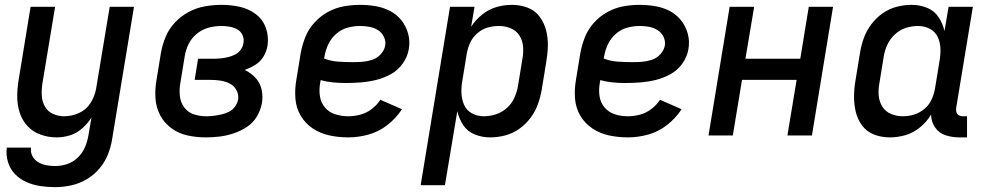

<svg xmlns="http://www.w3.org/2000/svg" viewBox="-20 -558 4072 791"><path d="M207 213Q239 213 272 206Q305 199 335.5 181.5Q366 164 389 137Q412 110 424.5 78.5Q437 47 442 15L532 -530H432L376 -193Q371 -163 353.5 -134.5Q336 -106 305.5 -92.5Q275 -79 245 -79Q220 -79 198 -89Q176 -99 164.5 -120Q153 -141 152 -166Q151 -191 155 -216L207 -530H106L57 -230Q51 -195 51 -160.5Q51 -126 61 -94.5Q71 -63 93 -39Q115 -15 147 -3.5Q179 8 213 8Q241 8 268.5 -0.5Q296 -9 318.5 -29Q341 -49 357 -74L344 1Q340 25 330 48.5Q320 72 300.5 91Q281 110 256.5 118Q232 126 207 126Q188 126 170 122.5Q152 119 137 110Q122 101 113.5 85Q105 69 108 50H8Q4 81 13 110Q22 139 42 159.5Q62 180 89 192Q116 204 146 208.5Q176 213 207 213Z M828 8Q857 8 885.5 4.5Q914 1 942.5 -8.5Q971 -18 997 -35Q1023 -52 1038.5 -78.5Q1054 -105 1059 -133Q1064 -162 1057.5 -190Q1051 -218 1032 -238Q1013 -258 988 -270Q1011 -278 1032 -291Q1053 -304 1065.5 -325Q1078 -346 1082 -369Q1088 -407 1075.5 -442.5Q1063 -478 1033.5 -500Q1004 -522 967.5 -530Q931 -538 892 -538Q859 -538 824.5 -532Q790 -526 758 -509Q726 -492 701 -465.5Q676 -439 662.5 -406.5Q649 -374 643 -340L625 -230Q618 -191 620.5 -153Q623 -115 640 -83Q657 -51 686.5 -29.5Q716 -8 752.5 0Q789 8 828 8ZM830 -79Q803 -79 778.5 -87Q754 -95 739 -115.5Q724 -136 721 -162.5Q718 -189 723 -216L741 -326Q745 -352 757 -376.5Q769 -401 791 -419Q813 -437 839.5 -444Q866 -451 891 -451Q909 -451 926 -448Q943 -445 957.5 -437Q972 -429 979 -413.5Q986 -398 983 -381Q981 -366 971.5 -353Q962 -340 948 -333Q934 -326 919 -322.5Q904 -319 889.5 -317.5Q875 -316 860 -316H796L782 -229H846Q867 -229 887.5 -226Q908 -223 926 -214Q944 -205 954 -187Q964 -169 961 -148Q958 -132 948 -118.5Q938 -105 923 -97.5Q908 -90 892.5 -86.5Q877 -83 861.5 -81Q846 -79 830 -79Z M1415 8Q1456 8 1498 -3.5Q1540 -15 1576 -43Q1612 -71 1636 -108L1547 -147Q1533 -125 1511 -108.5Q1489 -92 1464 -85.5Q1439 -79 1415 -79Q1387 -79 1361.5 -87Q1336 -95 1319 -115Q1302 -135 1298 -161.5Q1294 -188 1299 -216L1301 -228Q1326 -221 1352 -218.5Q1378 -216 1404 -216Q1435 -216 1466.5 -218.5Q1498 -221 1529 -228.5Q1560 -236 1589.5 -252Q1619 -268 1639 -296Q1659 -324 1664 -355Q1670 -388 1661.5 -419Q1653 -450 1634 -474Q1615 -498 1587.5 -512.5Q1560 -527 1528 -532.5Q1496 -538 1463 -538Q1430 -538 1396.5 -532Q1363 -526 1331.5 -509Q1300 -492 1275.5 -465Q1251 -438 1238 -405.5Q1225 -373 1219 -340L1201 -230Q1194 -191 1197 -152Q1200 -113 1219 -81Q1238 -49 1269 -28.5Q1300 -8 1337.5 0Q1375 8 1415 8ZM1435 -302Q1404 -302 1373.5 -304Q1343 -306 1315 -317L1317 -326Q1321 -351 1332.5 -375.5Q1344 -400 1365 -418.5Q1386 -437 1412 -444Q1438 -451 1463 -451Q1483 -451 1502 -447.5Q1521 -444 1537 -434Q1553 -424 1561.5 -406.5Q1570 -389 1567 -370Q1563 -350 1548 -334Q1533 -318 1513 -311.5Q1493 -305 1473.5 -303.5Q1454 -302 1435 -302Z M1713 205H1813L1864 -100Q1871 -69 1888.5 -42.5Q1906 -16 1936 -4Q1966 8 1999 8Q2030 8 2061 0Q2092 -8 2119 -27Q2146 -46 2166 -73Q2186 -100 2196.5 -130Q2207 -160 2212 -190L2230 -300Q2236 -334 2237 -367.5Q2238 -401 2230 -432.5Q2222 -464 2203 -489.5Q2184 -515 2153.5 -526.5Q2123 -538 2089 -538Q2057 -538 2025.5 -529Q1994 -520 1966.5 -498Q1939 -476 1921 -448L1935 -530H1834ZM1973 -79Q1947 -79 1924.5 -91Q1902 -103 1892 -126Q1882 -149 1881 -175Q1880 -201 1885 -227L1903 -337Q1907 -360 1917 -382Q1927 -404 1946.5 -421Q1966 -438 1989 -444.5Q2012 -451 2035 -451Q2061 -451 2084 -441.5Q2107 -432 2120 -411.5Q2133 -391 2135 -365.5Q2137 -340 2132 -314L2114 -204Q2110 -180 2099.5 -156Q2089 -132 2068.5 -113.5Q2048 -95 2023 -87Q1998 -79 1973 -79Z M2567 8Q2608 8 2650 -3.5Q2692 -15 2728 -43Q2764 -71 2788 -108L2699 -147Q2685 -125 2663 -108.5Q2641 -92 2616 -85.5Q2591 -79 2567 -79Q2539 -79 2513.5 -87Q2488 -95 2471 -115Q2454 -135 2450 -161.5Q2446 -188 2451 -216L2453 -228Q2478 -221 2504 -218.5Q2530 -216 2556 -216Q2587 -216 2618.5 -218.5Q2650 -221 2681 -228.5Q2712 -236 2741.5 -252Q2771 -268 2791 -296Q2811 -324 2816 -355Q2822 -388 2813.5 -419Q2805 -450 2786 -474Q2767 -498 2739.5 -512.5Q2712 -527 2680 -532.5Q2648 -538 2615 -538Q2582 -538 2548.5 -532Q2515 -526 2483.5 -509Q2452 -492 2427.5 -465Q2403 -438 2390 -405.5Q2377 -373 2371 -340L2353 -230Q2346 -191 2349 -152Q2352 -113 2371 -81Q2390 -49 2421 -28.5Q2452 -8 2489.5 0Q2527 8 2567 8ZM2587 -302Q2556 -302 2525.5 -304Q2495 -306 2467 -317L2469 -326Q2473 -351 2484.5 -375.5Q2496 -400 2517 -418.5Q2538 -437 2564 -444Q2590 -451 2615 -451Q2635 -451 2654 -447.5Q2673 -444 2689 -434Q2705 -424 2713.5 -406.5Q2722 -389 2719 -370Q2715 -350 2700 -334Q2685 -318 2665 -311.5Q2645 -305 2625.5 -303.5Q2606 -302 2587 -302Z M2899 0H2999L3037 -229H3262L3224 0H3325L3412 -530H3312L3277 -316H3051L3087 -530H2986Z M3646 8Q3679 8 3711 -1.5Q3743 -11 3770.5 -33.5Q3798 -56 3816 -86Q3816 -57 3832 -33.5Q3848 -10 3875 -1Q3902 8 3932 8H3964V-79H3946Q3938 -79 3930.5 -83Q3923 -87 3920.5 -95Q3918 -103 3919 -112L3988 -530H3888L3871 -430Q3864 -461 3846.5 -487.5Q3829 -514 3799 -526Q3769 -538 3736 -538Q3705 -538 3674 -530Q3643 -522 3616 -503Q3589 -484 3569 -457Q3549 -430 3538.5 -400.5Q3528 -371 3523 -340L3505 -230Q3499 -197 3498.5 -163Q3498 -129 3505.5 -97.5Q3513 -66 3532 -40.5Q3551 -15 3581.5 -3.5Q3612 8 3646 8ZM3700 -79Q3674 -79 3651 -88.5Q3628 -98 3615 -119Q3602 -140 3600 -165Q3598 -190 3603 -216L3621 -326Q3625 -351 3636 -374.5Q3647 -398 3667 -416.5Q3687 -435 3712 -443Q3737 -451 3762 -451Q3788 -451 3810.5 -439.5Q3833 -428 3843.5 -405Q3854 -382 3854.5 -355.5Q3855 -329 3850 -303L3832 -193Q3828 -170 3818 -148Q3808 -126 3788.5 -109.5Q3769 -93 3746 -86Q3723 -79 3700 -79Z"/></svg>

Font: Iosevka Sparkle Medium
Style: Italic
Weight: 500
Italic angle: -9°
Designer: Belleve Invis
Foundry: Belleve Invis
Version: Version 4.5.0; ttfautohint (v1.8.3)